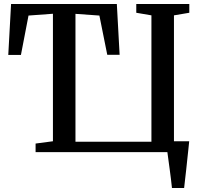

<svg xmlns="http://www.w3.org/2000/svg" viewBox="-20 -763 1013 963"><path d="M842.5 180Q840.5 159.5 837.5 135.5Q834.5 111.5 831.2 86.8Q828 62 824.8 39.5Q821.5 17 819.5 0H158.5V-43L245.5 -54.5V-694L123 -685L85 -487.5H21.5L35.5 -743H566L580 -488H518L478.5 -685L358.5 -693.5V-52H739.5V-686L663.5 -699V-743H929.5V-699L852.5 -686V-54.5H929Q927 -35 924.5 -11.2Q922 12.5 919.2 38.2Q916.5 64 913.8 89.2Q911 114.5 908.2 138Q905.5 161.5 903.5 180Z"/></svg>

Font: Merriweather 48pt Medium
Style: Regular
Weight: 500
Version: Version 2.100